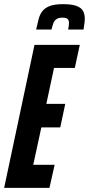

<svg xmlns="http://www.w3.org/2000/svg" viewBox="-33 -904 428 924"><path d="M-13 0 133 -688H351L327 -577H227L190 -404H281L257 -291H166L127 -111H230L205 0ZM141 -762Q147 -789 152.5 -811Q158 -833 170.5 -849.5Q183 -866 206.5 -875Q230 -884 270 -884Q312 -884 335 -875.5Q358 -867 366.5 -851.5Q375 -836 375 -814Q375 -802 373 -789.5Q371 -777 369 -762H295Q297 -771 298 -779.5Q299 -788 299 -795Q299 -806 292.5 -812.5Q286 -819 267 -819Q248 -819 238 -811.5Q228 -804 223.5 -791.5Q219 -779 215 -762Z"/></svg>

Font: Saira UltraCondensed ExtraBold
Style: Italic
Weight: 800
Width: 1
Italic angle: -12°
Designer: Hector Gatti with collaboration of the Omnibus-Type team
Foundry: Omnibus-Type
Version: Version 1.101